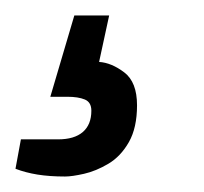

<svg xmlns="http://www.w3.org/2000/svg" viewBox="-98 -38 263 248"><path d="M-14 190Q-34 190 -49.5 187.5Q-65 185 -78 180L-71 142H-23Q-2 142 9 132.5Q20 123 20 105Q20 94 11.5 90.5Q3 87 -11 87H-33L-2 -18H43L30 42Q46 43 62.5 55.5Q79 68 79 98Q79 127 68.5 145.5Q58 164 42 173.5Q26 183 10.5 186.5Q-5 190 -14 190Z"/></svg>

Font: Archivo ExtraCondensed
Style: Italic
Weight: 400
Width: 2
Italic angle: -10°
Designer: Hector Gatti
Foundry: Omnibus-Type
Version: Version 2.001